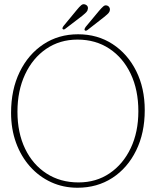

<svg xmlns="http://www.w3.org/2000/svg" viewBox="-20 -870 732 902"><path d="M347 -709Q438 -709 508.8 -663Q579.5 -617 619.8 -536.5Q660 -456 660 -352.5Q660 -245 619.5 -162.8Q579 -80.5 507.8 -34.2Q436.5 12 344 12Q277 12 220 -14.2Q163 -40.5 120.8 -88Q78.5 -135.5 55.2 -199.8Q32 -264 32 -340Q32 -449 72.5 -532Q113 -615 184 -662Q255 -709 347 -709ZM630 -347.5Q630 -447.5 594 -523.2Q558 -599 493.5 -641.5Q429 -684 344 -684Q261 -684 197.2 -640.5Q133.5 -597 97.8 -520.5Q62 -444 62 -345Q62 -246 98 -171.2Q134 -96.5 198.8 -54.8Q263.5 -13 349 -13Q432 -13 495.2 -56Q558.5 -99 594.2 -174.2Q630 -249.5 630 -347.5ZM340.5 -823Q352.5 -838 361.8 -845.8Q371 -853.5 382.5 -848Q398.5 -840 390.5 -820Q387 -813.5 379.8 -807.2Q372.5 -801 365.5 -795L287 -735Q279.5 -728.5 274 -734Q271.5 -738.5 279 -748.5ZM444 -817.5Q456.5 -832.5 465.5 -840.2Q474.5 -848 485.5 -843Q492.5 -839.5 495.2 -832.2Q498 -825 494 -815Q490.5 -808 483 -801.8Q475.5 -795.5 468.5 -789.5L391 -729Q382.5 -723 378 -728Q376 -731.5 377.8 -735.2Q379.5 -739 382 -743Z"/></svg>

Font: Fraunces 144pt S100 Thin
Style: Regular
Weight: 100
Version: Version 1.000; ttfautohint (v1.8.3)